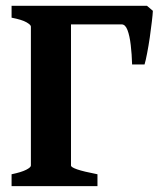

<svg xmlns="http://www.w3.org/2000/svg" viewBox="-20 -635 557 655"><path d="M501.5 -598.1Q501 -585.9 498 -561Q495.1 -536.1 491 -507.3Q486.8 -478.5 481.9 -453.4Q477.1 -428.2 473.1 -415H430.7Q429.7 -450.2 426 -481.4Q422.4 -512.7 415 -532.2Q407.7 -551.8 395 -551.8H196.8L210.9 -615.2H481.4ZM19.5 0V-40.5Q52.7 -47.4 69.1 -55.7Q85.4 -64 85.4 -70.3V-544.4Q85.4 -550.3 70.1 -559.1Q54.7 -567.9 19.5 -574.7V-615.2H210.9H293V-574.7Q260.3 -567.9 241.2 -564.9Q222.2 -562 222.2 -555.2V-70.3Q222.2 -64.5 243.4 -57.1Q264.6 -49.8 312.5 -40.5V0Z"/></svg>

Font: Gentium Book Plus
Style: Bold
Weight: 700
Designer: Victor Gaultney, Annie Olsen, Iska Routamaa, Becca Hirsbrunner
Foundry: SIL International
Version: Version 6.101